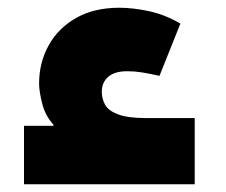

<svg xmlns="http://www.w3.org/2000/svg" viewBox="-20 -483 583 496"><path d="M42 -158H118V-161Q97 -184 89 -215.5Q81 -247 81 -267Q81 -321 105.5 -365.5Q130 -410 176.5 -436.5Q223 -463 288 -463Q324 -463 365.5 -454Q407 -445 446 -422L392 -287Q366 -293 346.5 -296Q327 -299 309 -299Q276 -299 259.5 -284.5Q243 -270 243 -246Q243 -228 251.5 -212.5Q260 -197 285 -187.5Q310 -178 357 -178H483V-7H42Z"/></svg>

Font: Noto Sans Syriac Eastern Black
Style: Regular
Weight: 900
Designer: Patrick Giasson and the Monotype Design Team
Foundry: Monotype Imaging Inc.
Version: Version 3.001; ttfautohint (v1.8.4.7-5d5b)